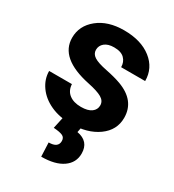

<svg xmlns="http://www.w3.org/2000/svg" viewBox="-185 -642 884 977"><g transform="rotate(30 257.0 -154.0)"><path d="M340.3 -146Q340.3 -171.9 314.7 -186.8Q289.1 -201.7 232.4 -213.4Q43.9 -252.9 43.9 -373.5Q43.9 -443.8 102.3 -491Q160.6 -538.1 254.9 -538.1Q355.5 -538.1 415.8 -490.7Q476.1 -443.4 476.1 -367.7H335Q335 -397.9 315.4 -417.7Q295.9 -437.5 254.4 -437.5Q218.8 -437.5 199.2 -421.4Q179.7 -405.3 179.7 -380.4Q179.7 -356.9 201.9 -342.5Q224.1 -328.1 276.9 -317.6Q329.6 -307.1 365.7 -293.9Q477.5 -252.9 477.5 -151.9Q477.5 -79.6 415.5 -34.9Q353.5 9.8 255.4 9.8Q189 9.8 137.5 -13.9Q85.9 -37.6 56.6 -78.9Q27.3 -120.1 27.3 -168H161.1Q163.1 -130.4 189 -110.4Q214.8 -90.3 258.3 -90.3Q298.8 -90.3 319.6 -105.7Q340.3 -121.1 340.3 -146ZM313 1 307.6 29.3Q380.9 42.5 380.9 113.8Q380.9 167.5 336.2 198.7Q291.5 230 210.4 230L207 148.4Q261.7 148.4 261.7 108.9Q261.7 88.4 245.4 80.8Q229 73.2 192.4 70.8L207.5 1Z"/></g></svg>

Font: SteelSelectRoboto
Style: Roboto-Bold
Weight: 700
Designer: Google
Version: Version 2.137; 2017